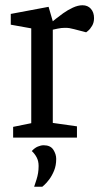

<svg xmlns="http://www.w3.org/2000/svg" viewBox="-20 -524 381 731"><path d="M30 0V-41L99 -55V-416L21 -430V-471L165 -498L181 -443Q181 -443 192 -452Q203 -461 220.5 -473.5Q238 -486 257.5 -495Q277 -504 294 -504Q314 -504 326 -490.5Q338 -477 338 -455Q338 -438 330.5 -425.5Q323 -413 315.5 -407Q308 -401 308 -401L262 -413Q250 -416 244 -417Q238 -418 226 -418Q214 -418 199.5 -415Q185 -412 181 -411V-56L273 -43V0ZM110 187Q115 172 119 159.5Q123 147 125 134.5Q127 122 127 108Q127 89 119.5 75Q112 61 101 51Q112 39 124 34Q136 29 146 29Q172 29 183 46Q194 63 194 81Q194 106 186 125.5Q178 145 167.5 159Q157 173 149 180Q141 187 141 187Z"/></svg>

Font: Faustina VF Beta
Style: Regular
Weight: 400
Designer: Alfonso Garcia
Foundry: Omnibus-Type
Version: Version 1.006